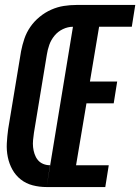

<svg xmlns="http://www.w3.org/2000/svg" viewBox="-20 -755 566 775"><path d="M168 0 289 -735H526L512 -647H380L343 -426H453L439 -338H329L287 -88H419L405 0ZM168 0Q139 0 112 -7Q85 -14 64 -30.5Q43 -47 30 -70.5Q17 -94 11.5 -121Q6 -148 7.5 -176.5Q9 -205 13 -234L65 -548Q70 -574 78.5 -599Q87 -624 102.5 -646.5Q118 -669 140 -687Q162 -705 187 -716Q212 -727 237.5 -731Q263 -735 289 -735L275 -647Q254 -647 234 -637.5Q214 -628 200 -611Q186 -594 179 -574Q172 -554 169 -534L117 -219Q115 -205 113.5 -190Q112 -175 113.5 -161Q115 -147 119.5 -133.5Q124 -120 132.5 -109.5Q141 -99 154 -93.5Q167 -88 182 -88Z"/></svg>

Font: Iosevka Extrabold Oblique
Style: Regular
Weight: 800
Italic angle: -9°
Monospace: yes
Designer: Belleve Invis
Foundry: Belleve Invis
Version: Version 32.5.0; ttfautohint (v1.8.4)